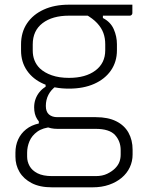

<svg xmlns="http://www.w3.org/2000/svg" viewBox="-20 -551 640 821"><path d="M126 -92Q126 -111 132 -127.5Q138 -144 149 -157.5Q160 -171 175 -180V-199L220 -183Q198 -167 187 -145.5Q176 -124 176 -98Q176 -73 189.5 -61.5Q203 -50 225 -50H390Q442 -50 477 -32.5Q512 -15 529.5 16.5Q547 48 547 89V110Q547 139 535 164.5Q523 190 500.5 209Q478 228 446.5 239Q415 250 376 250H202Q150 250 115.5 232Q81 214 63.5 184.5Q46 155 46 119V102Q46 71 57.5 45.5Q69 20 91.5 2Q114 -16 146 -23V-48L203 -8Q163 -5 139.5 12Q116 29 106 53Q96 77 96 102V119Q96 140 106.5 159Q117 178 140.5 190Q164 202 203 202H389Q418 202 438.5 192Q459 182 472 169Q485 156 490.5 141.5Q496 127 496 110V91Q496 53 472 26.5Q448 0 389 0H225Q197 0 174.5 -10.5Q152 -21 139 -41.5Q126 -62 126 -92ZM345 -490H420V-474Q453 -457 466.5 -426Q480 -395 480 -362V-336Q480 -287 454.5 -250Q429 -213 383 -192.5Q337 -172 275 -172Q213 -172 167 -192Q121 -212 95.5 -249Q70 -286 70 -335V-361Q70 -413 95.5 -451Q121 -489 167 -510Q213 -531 275 -531Q343 -531 411 -531Q479 -531 546 -531Q546 -522 546 -513Q546 -504 546 -495Q546 -491 543 -487.5Q540 -484 535 -484Q492 -484 448.5 -484Q405 -484 362 -484Q319 -484 275 -484Q204 -484 162 -452Q120 -420 120 -361V-335Q120 -312 127.5 -293Q135 -274 150 -259Q170 -240 201.5 -229Q233 -218 275 -218Q346 -218 388 -249.5Q430 -281 430 -336V-362Q430 -388 422 -410Q414 -432 395.5 -452Q377 -472 345 -490Z"/></svg>

Font: Recursive Sans Linear Light
Style: Regular
Weight: 300
Version: Version 1.085